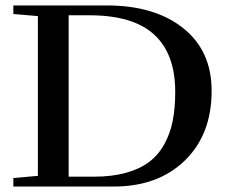

<svg xmlns="http://www.w3.org/2000/svg" viewBox="-20 -683 837 703"><path d="M28.8 0V-31.2L118.7 -39.1V-624L28.8 -631.8V-663.1H370.1Q546.4 -663.1 650.6 -580.1Q754.9 -497.1 754.9 -350.6Q754.9 -190.4 656.7 -95.2Q558.6 0 396.5 0ZM231.4 -36.1H323.2Q389.6 -36.1 440.4 -50Q491.2 -64 525.4 -89.6Q559.6 -115.2 581.3 -154.3Q603 -193.4 612.3 -240.2Q621.6 -287.1 621.6 -346.7Q621.6 -485.8 544.4 -556.4Q467.3 -627 307.6 -627H231.4Z"/></svg>

Font: Elstob 10pt Medium
Style: Regular
Weight: 500
Designer: Peter S. Baker
Version: Version 1.015